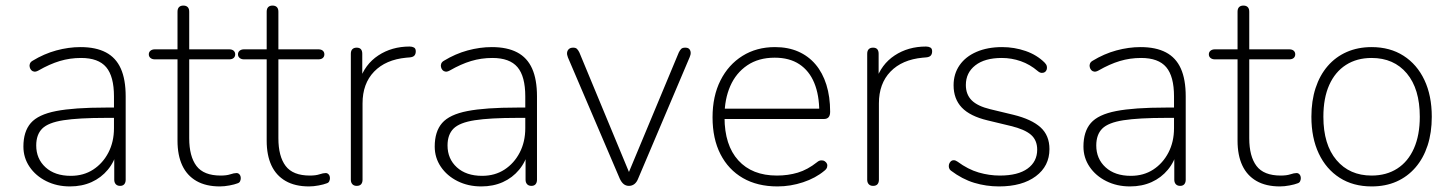

<svg xmlns="http://www.w3.org/2000/svg" viewBox="-20 -661 5211 689"><path d="M231 8Q184 8 146 -11Q108 -30 86 -62.5Q64 -95 64 -135Q64 -189 90.5 -219.5Q117 -250 181.5 -262.5Q246 -275 359 -275H400V-238H361Q262 -238 207.5 -229.5Q153 -221 131.5 -199.5Q110 -178 110 -139Q110 -91 143.5 -60.5Q177 -30 234 -30Q280 -30 314.5 -52.5Q349 -75 369 -113.5Q389 -152 389 -201V-315Q389 -387 361 -420Q333 -453 271 -453Q231 -453 194.5 -442Q158 -431 118 -408Q109 -403 102.5 -404Q96 -405 92 -409.5Q88 -414 86.5 -420.5Q85 -427 87.5 -433Q90 -439 97 -443Q138 -468 182 -480Q226 -492 269 -492Q324 -492 360 -473Q396 -454 413.5 -415Q431 -376 431 -315V-16Q431 -6 426 0Q421 6 411 6Q401 6 395.5 0Q390 -6 390 -16V-121H401Q391 -81 367 -52Q343 -23 308.5 -7.5Q274 8 231 8Z M769 8Q719 8 685 -11.5Q651 -31 634 -67.5Q617 -104 617 -156V-448H536Q526 -448 520 -453Q514 -458 514 -466Q514 -474 520 -479Q526 -484 536 -484H617V-619Q617 -630 622.5 -635.5Q628 -641 638 -641Q648 -641 653.5 -635.5Q659 -630 659 -619V-484H802Q813 -484 818.5 -479Q824 -474 824 -466Q824 -458 818.5 -453Q813 -448 802 -448H659V-165Q659 -100 685 -65.5Q711 -31 772 -31Q793 -31 806.5 -35.5Q820 -40 829 -40Q835 -40 839.5 -35Q844 -30 844 -21Q844 -16 841.5 -10.5Q839 -5 832 -3Q822 1 803.5 4.5Q785 8 769 8Z M1089 8Q1039 8 1005 -11.5Q971 -31 954 -67.5Q937 -104 937 -156V-448H856Q846 -448 840 -453Q834 -458 834 -466Q834 -474 840 -479Q846 -484 856 -484H937V-619Q937 -630 942.5 -635.5Q948 -641 958 -641Q968 -641 973.5 -635.5Q979 -630 979 -619V-484H1122Q1133 -484 1138.5 -479Q1144 -474 1144 -466Q1144 -458 1138.5 -453Q1133 -448 1122 -448H979V-165Q979 -100 1005 -65.5Q1031 -31 1092 -31Q1113 -31 1126.5 -35.5Q1140 -40 1149 -40Q1155 -40 1159.5 -35Q1164 -30 1164 -21Q1164 -16 1161.5 -10.5Q1159 -5 1152 -3Q1142 1 1123.5 4.5Q1105 8 1089 8Z M1260 6Q1250 6 1244.5 0Q1239 -6 1239 -16V-468Q1239 -479 1244.5 -484.5Q1250 -490 1260 -490Q1270 -490 1275 -484.5Q1280 -479 1280 -468V-371H1270Q1289 -430 1337.5 -462Q1386 -494 1450 -494Q1459 -494 1465.5 -490.5Q1472 -487 1472 -477Q1472 -467 1467 -461.5Q1462 -456 1450 -455L1438 -454Q1364 -447 1322.5 -404Q1281 -361 1281 -290V-16Q1281 -6 1276 0Q1271 6 1260 6Z M1707 8Q1660 8 1622 -11Q1584 -30 1562 -62.5Q1540 -95 1540 -135Q1540 -189 1566.5 -219.5Q1593 -250 1657.5 -262.5Q1722 -275 1835 -275H1876V-238H1837Q1738 -238 1683.5 -229.5Q1629 -221 1607.5 -199.5Q1586 -178 1586 -139Q1586 -91 1619.5 -60.5Q1653 -30 1710 -30Q1756 -30 1790.5 -52.5Q1825 -75 1845 -113.5Q1865 -152 1865 -201V-315Q1865 -387 1837 -420Q1809 -453 1747 -453Q1707 -453 1670.5 -442Q1634 -431 1594 -408Q1585 -403 1578.5 -404Q1572 -405 1568 -409.5Q1564 -414 1562.5 -420.5Q1561 -427 1563.5 -433Q1566 -439 1573 -443Q1614 -468 1658 -480Q1702 -492 1745 -492Q1800 -492 1836 -473Q1872 -454 1889.5 -415Q1907 -376 1907 -315V-16Q1907 -6 1902 0Q1897 6 1887 6Q1877 6 1871.5 0Q1866 -6 1866 -16V-121H1877Q1867 -81 1843 -52Q1819 -23 1784.5 -7.5Q1750 8 1707 8Z M2237 6Q2226 6 2218 -0.5Q2210 -7 2204 -20L2018 -455Q2014 -465 2015 -472.5Q2016 -480 2021.5 -485Q2027 -490 2037 -490Q2046 -490 2050.5 -485.5Q2055 -481 2059 -473L2249 -15H2225L2416 -473Q2420 -481 2424.5 -485.5Q2429 -490 2439 -490Q2449 -490 2453.5 -485Q2458 -480 2458.5 -472.5Q2459 -465 2455 -456L2270 -20Q2265 -7 2256.5 -0.5Q2248 6 2237 6Z M2770 8Q2698 8 2646 -22Q2594 -52 2565.5 -107.5Q2537 -163 2537 -240Q2537 -316 2565.5 -372.5Q2594 -429 2644.5 -460.5Q2695 -492 2761 -492Q2808 -492 2844.5 -476Q2881 -460 2906.5 -430Q2932 -400 2945.5 -357Q2959 -314 2959 -260Q2959 -247 2953.5 -240.5Q2948 -234 2937 -234H2564V-271H2937L2920 -259Q2920 -320 2902 -363.5Q2884 -407 2848.5 -430.5Q2813 -454 2760 -454Q2702 -454 2661.5 -426.5Q2621 -399 2600.5 -352Q2580 -305 2580 -245V-240Q2580 -140 2629.5 -85.5Q2679 -31 2768 -31Q2808 -31 2843 -41.5Q2878 -52 2912 -79Q2919 -85 2926.5 -85.5Q2934 -86 2939.5 -82.5Q2945 -79 2947.5 -73.5Q2950 -68 2948 -61Q2946 -54 2938 -48Q2907 -22 2862 -7Q2817 8 2770 8Z M3113 6Q3103 6 3097.5 0Q3092 -6 3092 -16V-468Q3092 -479 3097.5 -484.5Q3103 -490 3113 -490Q3123 -490 3128 -484.5Q3133 -479 3133 -468V-371H3123Q3142 -430 3190.5 -462Q3239 -494 3303 -494Q3312 -494 3318.5 -490.5Q3325 -487 3325 -477Q3325 -467 3320 -461.5Q3315 -456 3303 -455L3291 -454Q3217 -447 3175.5 -404Q3134 -361 3134 -290V-16Q3134 -6 3129 0Q3124 6 3113 6Z M3565 8Q3519 8 3476 -5Q3433 -18 3392 -49Q3387 -53 3385.5 -59Q3384 -65 3385.5 -71Q3387 -77 3391.5 -81.5Q3396 -86 3402.5 -86Q3409 -86 3416 -81Q3454 -53 3492 -42Q3530 -31 3568 -31Q3633 -31 3667.5 -56Q3702 -81 3702 -124Q3702 -158 3679.5 -177.5Q3657 -197 3607 -209L3524 -229Q3461 -244 3431.5 -275Q3402 -306 3402 -355Q3402 -396 3423.5 -427Q3445 -458 3484.5 -475Q3524 -492 3576 -492Q3620 -492 3660.5 -478Q3701 -464 3729 -436Q3735 -430 3736.5 -423.5Q3738 -417 3736 -411Q3734 -405 3729 -402Q3724 -399 3717.5 -399.5Q3711 -400 3704 -406Q3676 -430 3643 -441.5Q3610 -453 3575 -453Q3514 -453 3480 -426.5Q3446 -400 3446 -356Q3446 -322 3467 -301Q3488 -280 3534 -269L3617 -249Q3682 -233 3714 -204Q3746 -175 3746 -126Q3746 -65 3697 -28.5Q3648 8 3565 8Z M4035 8Q3988 8 3950 -11Q3912 -30 3890 -62.5Q3868 -95 3868 -135Q3868 -189 3894.5 -219.5Q3921 -250 3985.5 -262.5Q4050 -275 4163 -275H4204V-238H4165Q4066 -238 4011.5 -229.5Q3957 -221 3935.5 -199.5Q3914 -178 3914 -139Q3914 -91 3947.5 -60.5Q3981 -30 4038 -30Q4084 -30 4118.5 -52.5Q4153 -75 4173 -113.5Q4193 -152 4193 -201V-315Q4193 -387 4165 -420Q4137 -453 4075 -453Q4035 -453 3998.5 -442Q3962 -431 3922 -408Q3913 -403 3906.5 -404Q3900 -405 3896 -409.5Q3892 -414 3890.5 -420.5Q3889 -427 3891.5 -433Q3894 -439 3901 -443Q3942 -468 3986 -480Q4030 -492 4073 -492Q4128 -492 4164 -473Q4200 -454 4217.5 -415Q4235 -376 4235 -315V-16Q4235 -6 4230 0Q4225 6 4215 6Q4205 6 4199.5 0Q4194 -6 4194 -16V-121H4205Q4195 -81 4171 -52Q4147 -23 4112.5 -7.5Q4078 8 4035 8Z M4573 8Q4523 8 4489 -11.5Q4455 -31 4438 -67.5Q4421 -104 4421 -156V-448H4340Q4330 -448 4324 -453Q4318 -458 4318 -466Q4318 -474 4324 -479Q4330 -484 4340 -484H4421V-619Q4421 -630 4426.5 -635.5Q4432 -641 4442 -641Q4452 -641 4457.5 -635.5Q4463 -630 4463 -619V-484H4606Q4617 -484 4622.5 -479Q4628 -474 4628 -466Q4628 -458 4622.5 -453Q4617 -448 4606 -448H4463V-165Q4463 -100 4489 -65.5Q4515 -31 4576 -31Q4597 -31 4610.5 -35.5Q4624 -40 4633 -40Q4639 -40 4643.5 -35Q4648 -30 4648 -21Q4648 -16 4645.5 -10.5Q4643 -5 4636 -3Q4626 1 4607.5 4.5Q4589 8 4573 8Z M4902 8Q4836 8 4787.5 -23Q4739 -54 4712.5 -110Q4686 -166 4686 -242Q4686 -299 4701 -345Q4716 -391 4744.5 -424Q4773 -457 4813 -474.5Q4853 -492 4902 -492Q4968 -492 5016.5 -461Q5065 -430 5091.5 -374Q5118 -318 5118 -242Q5118 -185 5103 -139Q5088 -93 5059.5 -60Q5031 -27 4991.5 -9.5Q4952 8 4902 8ZM4902 -31Q4955 -31 4994 -56Q5033 -81 5054 -128.5Q5075 -176 5075 -242Q5075 -342 5028.5 -397.5Q4982 -453 4902 -453Q4849 -453 4810 -428Q4771 -403 4750 -356Q4729 -309 4729 -242Q4729 -142 4776 -86.5Q4823 -31 4902 -31Z"/></svg>

Font: Nunito ExtraLight
Style: Regular
Weight: 200
Designer: Vernon Adams
Foundry: Vernon Adams
Version: Version 3.602;April 4, 2023;FontCreator 14.0.0.2856 64-bit